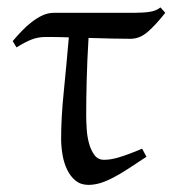

<svg xmlns="http://www.w3.org/2000/svg" viewBox="-20 -489 470 523"><path d="M378.9 -62Q351.1 -43.5 328.9 -29.1Q306.6 -14.6 287.8 -4.9Q269 4.9 252.7 9.8Q236.3 14.6 220.7 14.6Q200.2 14.6 186 3.2Q171.9 -8.3 163.1 -26.4Q154.3 -44.4 150.4 -66.9Q146.5 -89.4 146.5 -111.3Q146.5 -168 153.6 -238Q160.6 -308.1 167.5 -387.2Q154.8 -387.7 143.8 -387.9Q132.8 -388.2 124 -388.2H104Q84 -388.2 66.7 -381.6Q49.3 -375 24.9 -359.9L14.6 -377Q26.4 -391.1 39.6 -404.8Q52.7 -418.5 66.9 -429.4Q81.1 -440.4 96.2 -447.3Q111.3 -454.1 127 -454.1H345.7Q370.1 -454.1 387.9 -456.8Q405.8 -459.5 417 -468.8L430.2 -454.1Q405.3 -422.4 383.1 -402.8Q360.8 -383.3 335.4 -383.3Q314.5 -383.3 283.9 -384Q253.4 -384.8 221.2 -385.7Q217.3 -321.3 216.1 -269Q214.8 -216.8 214.8 -175.3Q214.8 -159.7 216.1 -138.7Q217.3 -117.7 222.4 -98.9Q227.5 -80.1 237.1 -66.9Q246.6 -53.7 263.7 -53.7Q272.9 -53.7 283 -55.4Q293 -57.1 305.2 -60.8Q317.4 -64.5 332.5 -70.1Q347.7 -75.7 367.2 -84Z"/></svg>

Font: Gentium Unicode
Style: Regular
Weight: 400
Version: Version 1.009